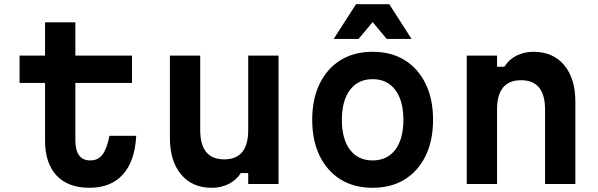

<svg xmlns="http://www.w3.org/2000/svg" viewBox="-20 -874 2840 912"><path d="M338 -768V-610H607V-480H338V-208Q338 -112 409 -112Q446 -112 467 -140Q488 -168 500 -229H627Q621 -109 564 -45.5Q507 18 405 18Q303 18 248.5 -40.5Q194 -99 194 -206V-480H73V-610H194V-768Z M1303 -610V0H1159V-52H1124Q1103 -19 1067 -0.5Q1031 18 986 18Q893 18 840 -45.5Q787 -109 787 -220V-610H931V-256Q931 -117 1045 -117Q1159 -117 1159 -256V-610Z M1750 18Q1662 18 1598 -21.5Q1534 -61 1498.5 -133.5Q1463 -206 1463 -305Q1463 -404 1498.5 -476.5Q1534 -549 1598 -588.5Q1662 -628 1750 -628Q1838 -628 1902 -588.5Q1966 -549 2001.5 -476.5Q2037 -404 2037 -305Q2037 -206 2001.5 -133.5Q1966 -61 1902 -21.5Q1838 18 1750 18ZM1750 -112Q1819 -112 1857.5 -162.5Q1896 -213 1896 -305Q1896 -396 1857.5 -447Q1819 -498 1750 -498Q1681 -498 1642.5 -447Q1604 -396 1604 -305Q1604 -213 1642.5 -162.5Q1681 -112 1750 -112ZM1565 -689 1671 -854H1829L1935 -689H1817L1750 -769L1683 -689Z M2197 0V-610H2341V-557H2376Q2397 -591 2433 -609.5Q2469 -628 2514 -628Q2607 -628 2660 -564.5Q2713 -501 2713 -390V0H2569V-354Q2569 -493 2455 -493Q2341 -493 2341 -354V0Z"/></svg>

Font: Martian Mono SemiBold
Style: Regular
Weight: 600
Monospace: yes
Designer: Roman Shamin
Foundry: Evil Martians
Version: Version 1.000; ttfautohint (v1.8.4.7-5d5b)